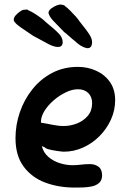

<svg xmlns="http://www.w3.org/2000/svg" viewBox="-20 -832 594 867"><path d="M242 -620Q229 -620 214 -626Q199 -632 186 -640Q183 -642 171 -648Q159 -654 147 -661Q135 -668 130 -670Q92 -696 73.5 -708.5Q55 -721 45 -734Q42 -739 42 -743Q42 -753 51.5 -763.5Q61 -774 72.5 -781.5Q84 -789 91 -788Q95 -788 97.5 -788.5Q100 -789 101 -789Q105 -789 109 -785Q120 -781 136.5 -770.5Q153 -760 167.5 -749Q182 -738 186 -733Q229 -698 246 -680Q263 -662 263 -642Q263 -620 242 -620ZM370 -615Q357 -618 343.5 -626.5Q330 -635 319 -646Q316 -648 306 -656.5Q296 -665 285.5 -674.5Q275 -684 270 -687Q238 -720 222.5 -736Q207 -752 201 -767Q199 -772 199 -777Q202 -787 213 -795Q224 -803 237 -808Q250 -813 257 -811Q260 -810 262.5 -810Q265 -810 267 -809Q271 -809 274 -804Q283 -798 297 -784Q311 -770 323 -756.5Q335 -743 338 -737Q373 -694 386 -672.5Q399 -651 395 -632Q390 -611 370 -615ZM317 15Q245 15 184.5 -7.5Q124 -30 87 -79.5Q50 -129 50 -208Q50 -268 69.5 -325Q89 -382 126 -428.5Q163 -475 215 -502.5Q267 -530 332 -530Q376 -530 414.5 -512.5Q453 -495 476.5 -461.5Q500 -428 500 -380Q500 -334 481 -292Q462 -250 429 -217Q396 -184 354.5 -165.5Q313 -147 268 -147Q261 -147 237 -150.5Q213 -154 199 -158Q189 -160 183 -166Q181 -167 176 -169.5Q171 -172 169 -172Q176 -143 198.5 -123.5Q221 -104 250.5 -95Q280 -86 307 -86Q326 -86 345.5 -88.5Q365 -91 387 -91Q409 -91 425 -79Q441 -67 441 -40Q441 -18 427.5 -6Q414 6 393.5 10Q373 14 352.5 14.5Q332 15 317 15ZM268 -263Q298 -263 327.5 -274.5Q357 -286 376.5 -309Q396 -332 396 -366Q396 -395 378.5 -412Q361 -429 332 -429Q306 -429 277 -415Q248 -401 222.5 -379Q197 -357 181 -331.5Q165 -306 165 -282V-278Q191 -274 217 -268.5Q243 -263 268 -263ZM242 -620Q229 -620 214 -626Q199 -632 186 -640Q183 -642 171 -648Q159 -654 147 -661Q135 -668 130 -670Q92 -696 73.5 -708.5Q55 -721 45 -734Q42 -739 42 -743Q42 -753 51.5 -763.5Q61 -774 72.5 -781.5Q84 -789 91 -788Q95 -788 97.5 -788.5Q100 -789 101 -789Q105 -789 109 -785Q120 -781 136.5 -770.5Q153 -760 167.5 -749Q182 -738 186 -733Q229 -698 246 -680Q263 -662 263 -642Q263 -620 242 -620Z"/></svg>

Font: Fuzzy Bubbles
Style: Bold
Weight: 700
Designer: Robert E. Leuschke
Foundry: Robert E. Leuschke
Version: Version 1.010; ttfautohint (v1.8.3)